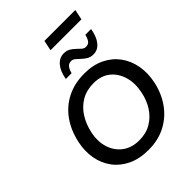

<svg xmlns="http://www.w3.org/2000/svg" viewBox="-304 -1259 1424 1424"><g transform="rotate(-45 408.0 -547.0)"><path d="M402 12Q307.5 12 238.2 -21Q169 -54 126.8 -111Q84.5 -168 71 -241.8Q57.5 -315.5 75 -397Q96.5 -498 149.2 -572Q202 -646 281.8 -686.2Q361.5 -726.5 464 -726.5Q555.5 -726.5 623.8 -693.2Q692 -660 734 -602Q776 -544 789.2 -469.2Q802.5 -394.5 785 -311.5Q764.5 -216 712.5 -143Q660.5 -70 581.8 -29Q503 12 402 12ZM403.5 -87Q475 -87 528.8 -118.8Q582.5 -150.5 617 -204.5Q651.5 -258.5 665 -325.5Q682.5 -408 662.8 -476.8Q643 -545.5 591.8 -586.5Q540.5 -627.5 462.5 -627.5Q389 -627.5 334.2 -595.5Q279.5 -563.5 244 -507.8Q208.5 -452 193.5 -381.5Q176 -299 197.5 -232.2Q219 -165.5 272.2 -126.2Q325.5 -87 403.5 -87ZM614 -778Q584 -778 562.8 -790.8Q541.5 -803.5 524.8 -819.8Q508 -836 493 -848.5Q478 -861 461 -861Q434.5 -861 420.8 -842.8Q407 -824.5 399.5 -794.5H339Q351.5 -865 383.8 -902.5Q416 -940 462.5 -940Q492 -940 513 -927.5Q534 -915 550.2 -898.8Q566.5 -882.5 581.2 -869.8Q596 -857 613.5 -857Q640 -857 653 -875.2Q666 -893.5 673 -924H733.5Q721.5 -853.5 690.2 -815.8Q659 -778 614 -778ZM409.5 -1025.5 426.5 -1106.5H750.5L733.5 -1025.5Z"/></g></svg>

Font: Commissioner Medium
Style: Italic
Weight: 500
Italic angle: -12°
Designer: Kostas Bartsokas
Foundry: Kostas Bartsokas
Version: Version 1.000; ttfautohint (v1.8.3)